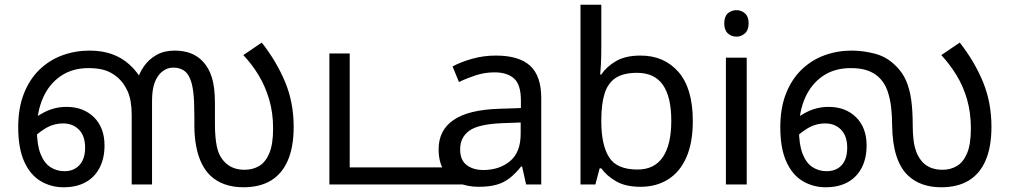

<svg xmlns="http://www.w3.org/2000/svg" viewBox="-20 -780 4276 812"><path d="M249 12Q196 12 152 -14Q108 -40 82.5 -96.5Q57 -153 57 -242Q57 -323 81 -384Q105 -445 147 -485.5Q189 -526 243.5 -546Q298 -566 359 -566Q411 -566 452.5 -551.5Q494 -537 527.5 -507Q561 -477 587 -430L558 -433Q567 -468 588 -498.5Q609 -529 641.5 -547.5Q674 -566 719 -566Q756 -566 785.5 -555Q815 -544 837 -521Q863 -494 876 -452.5Q889 -411 889 -343V-255Q889 -200 897 -160.5Q905 -121 930 -95Q945 -79 966 -70.5Q987 -62 1015 -62Q1049 -62 1076 -78Q1103 -94 1119 -132Q1135 -170 1135 -237Q1135 -303 1118.5 -359Q1102 -415 1074 -461.5Q1046 -508 1009 -547L1087 -600Q1149 -521 1185.5 -434Q1222 -347 1222 -244Q1222 -159 1197.5 -102Q1173 -45 1126 -16.5Q1079 12 1009 12Q966 12 930.5 -0.5Q895 -13 869 -38Q848 -58 833 -88.5Q818 -119 810 -159.5Q802 -200 802 -250V-288Q802 -353 797.5 -390Q793 -427 783 -449Q773 -473 755 -483.5Q737 -494 714 -494Q693 -494 677.5 -485Q662 -476 652 -463Q637 -444 630 -417.5Q623 -391 623 -351V0H537V-293Q537 -356 520 -393.5Q503 -431 477 -453Q449 -476 420.5 -484Q392 -492 355 -492Q286 -492 237 -458.5Q188 -425 162 -366.5Q136 -308 136 -232Q136 -168 151.5 -129Q167 -90 193.5 -73Q220 -56 253 -56Q279 -56 298.5 -67.5Q318 -79 329 -101Q340 -123 340 -155Q340 -205 314 -231.5Q288 -258 247 -258Q207 -258 172 -237Q137 -216 108 -184L93 -248Q123 -283 167.5 -305.5Q212 -328 261 -328Q333 -328 377.5 -284Q422 -240 422 -165Q422 -110 401 -70Q380 -30 341.5 -9Q303 12 249 12Z M1373 0V-554H1459V-72H1961V0Z M2077 -545Q2175 -545 2222 -502Q2269 -459 2269 -365V0H2205L2188 -76H2184Q2161 -47 2136.5 -27.5Q2112 -8 2080.5 1Q2049 10 2004 10Q1956 10 1917.5 -7Q1879 -24 1857 -59.5Q1835 -95 1835 -149Q1835 -229 1898 -272.5Q1961 -316 2092 -320L2183 -323V-355Q2183 -422 2154 -448Q2125 -474 2072 -474Q2030 -474 1992 -461.5Q1954 -449 1921 -433L1894 -499Q1929 -518 1977 -531.5Q2025 -545 2077 -545ZM2103 -259Q2003 -255 1964.5 -227Q1926 -199 1926 -148Q1926 -103 1953.5 -82Q1981 -61 2024 -61Q2092 -61 2137 -98.5Q2182 -136 2182 -214V-262Z M2523 -575Q2523 -541 2521.5 -511.5Q2520 -482 2518 -465H2523Q2546 -499 2586 -522Q2626 -545 2689 -545Q2789 -545 2849.5 -475.5Q2910 -406 2910 -268Q2910 -176 2882.5 -114Q2855 -52 2805 -21Q2755 10 2689 10Q2626 10 2586 -13Q2546 -36 2523 -68H2516L2498 0H2435V-760H2523ZM2674 -472Q2617 -472 2584 -450.5Q2551 -429 2537 -384.5Q2523 -340 2523 -271V-267Q2523 -168 2555.5 -115.5Q2588 -63 2676 -63Q2748 -63 2783.5 -116Q2819 -169 2819 -269Q2819 -370 2783.5 -421Q2748 -472 2674 -472Z M3138 -536V0H3050V-536ZM3095 -737Q3115 -737 3130.5 -723.5Q3146 -710 3146 -681Q3146 -653 3130.5 -639Q3115 -625 3095 -625Q3073 -625 3058 -639Q3043 -653 3043 -681Q3043 -710 3058 -723.5Q3073 -737 3095 -737Z M3472 12Q3419 12 3375 -14Q3331 -40 3305.5 -96.5Q3280 -153 3280 -242Q3280 -323 3304 -384Q3328 -445 3370 -485.5Q3412 -526 3466.5 -546Q3521 -566 3582 -566Q3630 -566 3680 -553Q3730 -540 3768 -502Q3796 -475 3811.5 -440Q3827 -405 3833.5 -359Q3840 -313 3840 -252Q3840 -217 3843.5 -188Q3847 -159 3856 -136Q3865 -113 3881 -95Q3896 -79 3917 -70.5Q3938 -62 3967 -62Q4000 -62 4027 -78Q4054 -94 4070 -132Q4086 -170 4086 -237Q4086 -303 4070 -359Q4054 -415 4025.5 -461.5Q3997 -508 3961 -547L4039 -600Q4101 -521 4137 -434Q4173 -347 4173 -244Q4173 -159 4148.5 -102Q4124 -45 4077 -16.5Q4030 12 3960 12Q3917 12 3881.5 -0.5Q3846 -13 3820 -38Q3788 -68 3771 -121Q3754 -174 3753 -250Q3753 -286 3749 -324Q3745 -362 3733 -396.5Q3721 -431 3695 -455Q3675 -473 3647 -482.5Q3619 -492 3578 -492Q3509 -492 3460 -458.5Q3411 -425 3385 -366.5Q3359 -308 3359 -232Q3359 -168 3374.5 -129Q3390 -90 3416.5 -73Q3443 -56 3476 -56Q3503 -56 3522.5 -67.5Q3542 -79 3552.5 -101Q3563 -123 3563 -155Q3563 -205 3537 -231.5Q3511 -258 3470 -258Q3430 -258 3395 -237Q3360 -216 3331 -184L3316 -248Q3346 -283 3390.5 -305.5Q3435 -328 3484 -328Q3556 -328 3600.5 -284Q3645 -240 3645 -165Q3645 -110 3624 -70Q3603 -30 3564.5 -9Q3526 12 3472 12Z"/></svg>

Font: ltamil85
Style: Book
Weight: 400
Designer: Jelle Bosma - Monotype Design Team
Foundry: Monotype Imaging Inc.
Version: Version 2.003